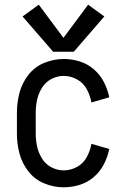

<svg xmlns="http://www.w3.org/2000/svg" viewBox="-20 -789 540 817"><path d="M206 -569 76 -719 145 -769 250 -628 355 -769 424 -719 294 -569ZM251 8Q209 8 168.5 -8.5Q128 -25 101 -59.5Q74 -94 63 -135.5Q52 -177 52 -220V-310Q52 -353 63 -394.5Q74 -436 101 -470.5Q128 -505 168.5 -521.5Q209 -538 251 -538Q286 -538 319.5 -527.5Q353 -517 379.5 -494Q406 -471 422 -440Q438 -409 445 -375L369 -353Q364 -382 349.5 -409Q335 -436 308 -451Q281 -466 251 -466Q224 -466 199 -453Q174 -440 159 -416Q144 -392 138 -365Q132 -338 132 -310V-220Q132 -192 138 -165Q144 -138 159 -114Q174 -90 199 -77Q224 -64 251 -64Q281 -64 308 -79Q335 -94 349.5 -121Q364 -148 369 -177L445 -155Q438 -121 422 -90Q406 -59 379.5 -36Q353 -13 319.5 -2.5Q286 8 251 8Z"/></svg>

Font: Iosevka SS01
Style: Regular
Weight: 400
Monospace: yes
Designer: Belleve Invis
Foundry: Belleve Invis
Version: 2.3.3; ttfautohint (v1.8.3)